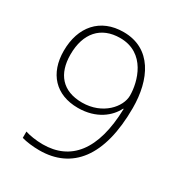

<svg xmlns="http://www.w3.org/2000/svg" viewBox="-173 -845 916 977"><g transform="rotate(30 285.0 -356.0)"><path d="M504 -412C504 -579 436 -724 271 -724C134 -724 54 -630 54 -489C54 -357 130 -273 261 -273C370 -273 436 -330 463 -385H466C460 -138 361 -23 199 -23C159 -23 119 -30 95 -38V-1C121 7 163 12 199 12C390 12 504 -127 504 -412ZM271 -689C421 -689 460 -539 460 -460C460 -393 386 -307 266 -307C150 -307 93 -377 93 -490C93 -615 158 -689 271 -689Z"/></g></svg>

Font: Noto Sans Ethiopic ExtraLight
Style: Regular
Weight: 200
Designer: Monotype Design Team
Foundry: Monotype Imaging Inc.
Version: Version 2.102